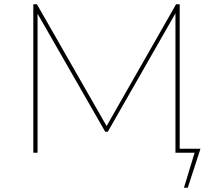

<svg xmlns="http://www.w3.org/2000/svg" viewBox="-20 -720 1015 905"><path d="M847 165 900 -9 914 0H807V-19H925L865 165ZM137 0V-700H154L487 -118H478L810 -700H827V0H807V-671H815L488 -99H476L148 -671H157V0Z"/></svg>

Font: Montserrat Alternates Thin
Style: Regular
Weight: 100
Designer: Julieta Ulanovsky
Foundry: Julieta Ulanovsky
Version: Version 9.000